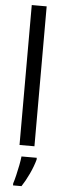

<svg xmlns="http://www.w3.org/2000/svg" viewBox="-64 -789 338 1039"><g transform="rotate(5 105.0 -269.5)"><path d="M146 0H65V-760H146ZM164 71Q154 108 134.5 149.5Q115 191 95 221H49V210Q55 192 61.5 164.5Q68 137 73.5 109Q79 81 81 61H164Z"/></g></svg>

Font: Noto Sans Bengali UI ExtraCondensed
Style: Regular
Weight: 400
Width: 2
Designer: Jelle Bosma - Monotype Design Team
Foundry: Monotype Imaging Inc.
Version: Version 2.003; ttfautohint (v1.8.4.7-5d5b)